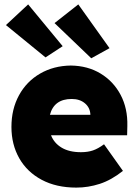

<svg xmlns="http://www.w3.org/2000/svg" viewBox="-20 -843 626 873"><path d="M327 10Q236 10 169.5 -25.5Q103 -61 67.5 -123.5Q32 -186 32 -266Q32 -347 66.5 -410Q101 -473 162.5 -508.5Q224 -544 302 -545Q379 -544 437.5 -508.5Q496 -473 528.5 -411.5Q561 -350 559 -270L558 -228H212Q226 -192 260.5 -171.5Q295 -151 348 -151Q379 -151 402.5 -159Q426 -167 453 -187L539 -66Q486 -24 433.5 -7Q381 10 327 10ZM306 -393Q226 -393 207 -321H391Q390 -353 366.5 -373Q343 -393 306 -393ZM395 -578 228 -738 336 -823 478 -624ZM187 -582 7 -729 108 -823 265 -633Z"/></svg>

Font: Lexend ExtraBold
Style: Regular
Weight: 800
Designer: Bonnie Shaver-Troup, Thomas Jockin
Foundry: Lexend
Version: Version 1.007; ttfautohint (v1.8.3)